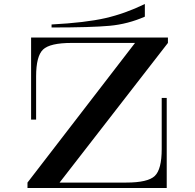

<svg xmlns="http://www.w3.org/2000/svg" viewBox="-20 -937 970 957"><path d="M817 -723H653L117 -27H277ZM811 -449V0H117V-27H609Q717 -27 751.5 -60Q786 -93 786 -194V-449ZM135 -341V-750H817V-723H337Q229 -723 194.5 -690Q160 -657 160 -556V-341ZM702 -917Q603 -869 504.5 -846.5Q406 -824 237 -815V-800Q436 -800 527 -808.5Q618 -817 702 -854Z"/></svg>

Font: Solide Mirage
Style: Mono
Weight: 400
Width: 6
Designer: Jérémy Landes
Foundry: Velvetyne Type Foundry
Version: Version 1.1